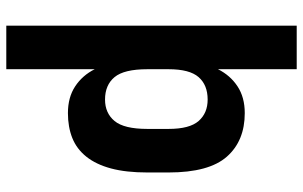

<svg xmlns="http://www.w3.org/2000/svg" viewBox="-192 -548 940 595"><g transform="rotate(90 277.5 -250.0)"><path d="M59 -700H194V-456Q213 -494 247 -516.5Q281 -539 330 -539Q416 -539 465 -483.5Q514 -428 514 -303V-237Q514 -171 501.5 -124.5Q489 -78 465 -48Q441 -18 407 -4.5Q373 9 330 9Q281 9 247 -13.5Q213 -36 194 -74V200H59ZM288 -106Q330 -106 354.5 -135.5Q379 -165 379 -237V-303Q379 -368 354.5 -396Q330 -424 288 -424Q243 -424 218.5 -396Q194 -368 194 -303V-237Q194 -165 218.5 -135.5Q243 -106 288 -106Z"/></g></svg>

Font: 
Style: 㨦
Weight: 700
Designer: A.Korolkova, Vitaly Kuzmin
Foundry: ParaType Ltd
Version: Version 2.000